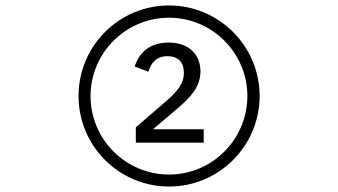

<svg xmlns="http://www.w3.org/2000/svg" viewBox="-20 -652 1240 704"><path d="M312 -300C312 -458 441 -587 600 -587C758 -587 887 -458 887 -300C887 -141 758 -12 600 -12C441 -12 312 -141 312 -300ZM268 -300C268 -117 416 32 600 32C783 32 932 -117 932 -300C932 -483 783 -632 600 -632C416 -632 268 -483 268 -300ZM628 -252C678 -294 715 -333 715 -390C715 -452 673 -496 598 -496C525 -496 488 -454 474 -408L524 -389C534 -422 554 -446 594 -446C632 -446 654 -425 654 -387V-381C654 -349 633 -320 596 -287L478 -185V-129H727V-178H541Z"/></svg>

Font: CryptoKit 1.4
Style: Regular
Weight: 400
Monospace: yes
Designer: Oceane Juvin
Foundry: http://www.head-geneve.ch
Version: Version 1.000